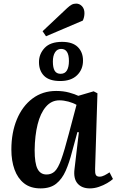

<svg xmlns="http://www.w3.org/2000/svg" viewBox="-20 -1030 646 1064"><path d="M507 -94Q506 -71 511 -61Q516 -51 532 -51Q545 -51 559.5 -58.5Q574 -66 587 -75L606 -38Q594 -27 573.5 -15Q553 -3 528 5.5Q503 14 478 14Q433 14 409.5 -13.5Q386 -41 393 -94L417 -297L409 -298L379 -188Q364 -129 344 -83.5Q324 -38 291.5 -12Q259 14 205 14Q149 14 113.5 -14Q78 -42 60.5 -90.5Q43 -139 43 -201Q43 -295 73.5 -368.5Q104 -442 160 -484Q216 -526 291 -526Q331 -526 363.5 -517Q396 -508 414 -499L499 -524L520 -513ZM238 -63Q265 -63 283.5 -80.5Q302 -98 319.5 -146.5Q337 -195 361 -287L404 -449Q385 -460 359 -467Q333 -474 309 -474Q265 -474 234.5 -438.5Q204 -403 188.5 -341Q173 -279 172 -198Q172 -125 188 -94Q204 -63 238 -63ZM352 -985Q366 -998 377 -1004Q388 -1010 402 -1010Q421 -1010 434.5 -995.5Q448 -981 448 -957Q448 -936 439 -916L235 -829L216 -857ZM314 -581Q253 -581 224.5 -609.5Q196 -638 196 -686Q196 -731 227.5 -764.5Q259 -798 324 -798Q382 -798 411 -769.5Q440 -741 440 -694Q440 -645 407 -613Q374 -581 314 -581ZM316 -621Q340 -621 351 -640Q362 -659 362 -692Q362 -759 319 -759Q297 -759 285 -740Q273 -721 273 -689Q273 -655 283 -638Q293 -621 316 -621Z"/></svg>

Font: Literata 36pt SemiBold
Style: Italic
Weight: 600
Italic angle: -2°
Designer: Latin by Veronika Burian and Jose Scaglione. Greek by Irene Vlachou. Cyrillic by Vera Evstafieva
Foundry: TypeTogether
Version: Version 3.002